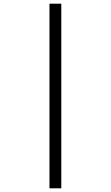

<svg xmlns="http://www.w3.org/2000/svg" viewBox="-20 -780 601 1040"><path d="M248 240H312V-760H248Z"/></svg>

Font: Noto Serif Georgian Medium
Style: Regular
Weight: 500
Designer: Monotype Design Team, Akaki Razmadze
Foundry: Google LLC
Version: Version 2.003